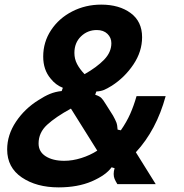

<svg xmlns="http://www.w3.org/2000/svg" viewBox="-20 -797 795 831"><path d="M11 -150Q11 -213 49 -270Q87 -327 147 -364Q173 -381 196 -390.5Q219 -400 247 -403L252 -417Q221 -429 199 -457Q167 -495 167 -552Q167 -615 201 -666.5Q235 -718 292.5 -747.5Q350 -777 418 -777Q496 -777 545.5 -740.5Q595 -704 595 -636Q595 -574 557.5 -518Q520 -462 464 -426Q443 -413 429.5 -407.5Q416 -402 397 -401L392 -387Q410 -381 418 -373.5Q426 -366 438 -346L469 -297Q479 -279 483.5 -267.5Q488 -256 489 -236L503 -233Q528 -269 543.5 -304Q559 -339 571 -381H697Q657 -234 568 -138L654 0H488Q480 -13 476 -22.5Q472 -32 472 -44Q472 -56 476 -69L463 -73Q439 -39 377 -12Q316 14 234 14Q138 14 74.5 -29Q11 -72 11 -150ZM462 -610Q462 -634 445 -650.5Q428 -667 399 -667Q359 -667 330.5 -639.5Q302 -612 302 -568Q302 -542 313.5 -520Q325 -498 346 -476Q399 -506 430.5 -538.5Q462 -571 462 -610ZM401 -145 287 -327Q221 -291 184 -257Q147 -223 147 -176Q147 -140 178 -120.5Q209 -101 258 -101Q294 -101 332 -113Q370 -125 401 -145Z"/></svg>

Font: Open Sauce Sans
Style: Bold Italic
Weight: 700
Italic angle: -10°
Designer: Alfredo Marco Pradil
Foundry: Creative Sauce Fz LLC
Version: Version 1.477